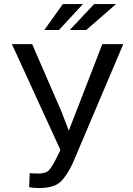

<svg xmlns="http://www.w3.org/2000/svg" viewBox="-20 -932 668 962"><path d="M288.1 -372.6 324.7 -277.3 492.7 -710.9H597.7L345.7 -117.2Q316.4 -52.7 283.2 -21.2Q250 10.3 174.8 10.3Q162.6 10.3 146.7 8.8Q130.9 7.3 126 5.9L128.9 -64.5Q133.8 -63.5 149.4 -63Q165 -62.5 173.8 -62.5Q210.4 -62.5 226.6 -80.6Q242.7 -98.6 262.2 -138.7L282.7 -180.7L39.6 -710.9H141.1ZM451.7 -911.6H561.5L412.1 -781.7H329.6ZM294.9 -911.6H395.5L275.4 -781.7H202.1Z"/></svg>

Font: Roboto Web
Style: Regular
Weight: 400
Designer: Google
Version: Version 1.200310; 2013